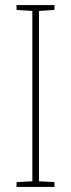

<svg xmlns="http://www.w3.org/2000/svg" viewBox="-20 -734 278 754"><path d="M194 0H45V-19L107 -22V-691L45 -695V-714H194V-695L133 -691V-22L194 -19Z"/></svg>

Font: Noto Sans Georgian Condensed Thin
Style: Regular
Weight: 100
Width: 3
Designer: Monotype Design Team, Akaki Razmadze
Foundry: Google LLC
Version: Version 2.005; ttfautohint (v1.8.4.7-5d5b)